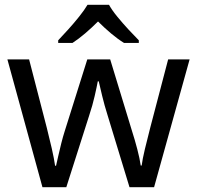

<svg xmlns="http://www.w3.org/2000/svg" viewBox="-20 -786 826 805"><path d="M431 -303Q418 -344 408.5 -383.5Q399 -423 394 -445H390Q386 -423 377 -383.5Q368 -344 354 -302L258 -1H158L11 -537H102L176 -251Q187 -208 197 -164Q207 -120 211 -91H215Q219 -108 224.5 -133Q230 -158 237 -185.5Q244 -213 251 -235L346 -537H442L534 -235Q545 -201 555.5 -161Q566 -121 570 -92H574Q577 -117 587.5 -161Q598 -205 610 -251L685 -537H775L626 -1H523ZM437 -766Q449 -744 471.5 -716.5Q494 -689 518.5 -662.5Q543 -636 562 -617V-606H500Q474 -622 446 -645.5Q418 -669 391 -696Q364 -669 337 -646Q310 -623 284 -606H224V-617Q243 -637 266.5 -663Q290 -689 312 -716.5Q334 -744 347 -766Z"/></svg>

Font: Noto Sans Khojki
Style: Regular
Weight: 400
Designer: Monotype Design Team
Foundry: Monotype Imaging Inc.
Version: Version 2.003; ttfautohint (v1.8.4.7-5d5b)